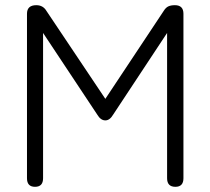

<svg xmlns="http://www.w3.org/2000/svg" viewBox="-20 -720 811 740"><path d="M115 0Q84 0 84 -33V-667Q84 -700 120 -700Q146 -700 159 -678L386 -339L611 -678Q619 -691 629 -695.5Q639 -700 654 -700Q687 -700 687 -667V-33Q687 0 656 0Q624 0 624 -33V-593L416 -278Q403 -256 386 -256Q368 -256 355 -278L146 -593V-33Q146 0 115 0Z"/></svg>

Font: Zen Maru Gothic
Style: Regular
Weight: 400
Designer: Yoshimichi Ohira
Foundry: Positype
Version: Version 1.002